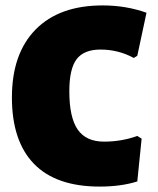

<svg xmlns="http://www.w3.org/2000/svg" viewBox="-20 -678 582 709"><path d="M359 -658Q445 -658 521 -631L487 -472L474 -464Q417 -495 351 -495Q290 -495 263 -459.5Q236 -424 236 -341Q236 -244 267 -199.5Q298 -155 364 -155Q429 -155 487 -176L503 -166L487 -8Q427 11 348 11Q187 11 105.5 -73Q24 -157 24 -318Q24 -480 111.5 -569Q199 -658 359 -658Z"/></svg>

Font: Alegreya Sans Black
Style: Regular
Weight: 900
Designer: Juan Pablo del Peral
Foundry: Huerta Tipografica
Version: Version 2.007